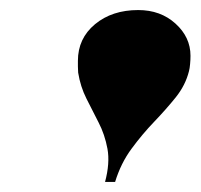

<svg xmlns="http://www.w3.org/2000/svg" viewBox="-20 -780 399 382"><path d="M189 -418Q199 -455.5 193.8 -484Q188.5 -512.5 176.2 -536.2Q164 -560 152 -583.8Q140 -607.5 135.5 -635.5Q135 -641 135 -647.8Q135 -654.5 135 -659Q135 -703.5 169 -731.8Q203 -760 255 -760Q299.5 -760 329.2 -733Q359 -706 359 -669Q359 -661 358.2 -652.5Q357.5 -644 356 -638.5Q349 -610.5 329.8 -586.5Q310.5 -562.5 286.8 -537.8Q263 -513 241.8 -484.2Q220.5 -455.5 209 -418Z"/></svg>

Font: Bodoni Moda 11pt Black
Style: Italic
Weight: 900
Italic angle: -13°
Designer: Owen Earl
Foundry: indestructible type
Version: Version 2.004